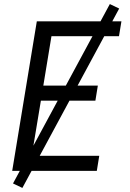

<svg xmlns="http://www.w3.org/2000/svg" viewBox="-20 -840 640 944"><path d="M40 0 161 -735H577L565 -662H233L193 -419H461L449 -345H181L136 -74H468L456 0ZM90 84 44 62 520 -820 566 -798Z"/></svg>

Font: Iosevka Aile
Style: Italic
Weight: 400
Italic angle: -9°
Designer: Belleve Invis
Foundry: Belleve Invis
Version: Version 28.0.1; ttfautohint (v1.8.4)